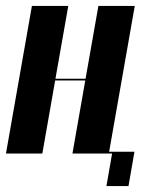

<svg xmlns="http://www.w3.org/2000/svg" viewBox="-46 -515 509 644"><path d="M183 -495 140 -251H241L284 -495H406L319 0H197L240 -245H139L96 0H-26L61 -495ZM307 -6H405L385 109H311L330 0H306Z"/></svg>

Font: Moniqa Black Ita Display
Style: Italic
Weight: 900
Italic angle: -10°
Designer: Rajesh Rajput
Foundry: Rajesh Rajput
Version: Version 1.000